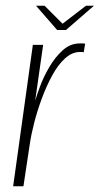

<svg xmlns="http://www.w3.org/2000/svg" viewBox="-20 -652 349 672"><path d="M26 0 95 -495H131L103 -299Q108 -317 120.5 -350.5Q133 -384 153 -418Q173 -452 199.5 -476Q226 -500 259 -500Q263 -500 269 -500Q275 -500 278 -499L273 -469Q271 -470 266.5 -470Q262 -470 257 -470Q231 -469 207 -447Q183 -425 163 -388.5Q143 -352 127 -309Q111 -266 100 -223.5Q89 -181 84 -146L62 0ZM180 -547 106 -632H136L199 -569L281 -632H309L211 -547Z"/></svg>

Font: Alumni Sans ExtraLight
Style: Italic
Weight: 250
Italic angle: -8°
Version: Version 1.016